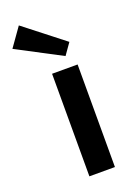

<svg xmlns="http://www.w3.org/2000/svg" viewBox="-200 -803 610 862"><g transform="rotate(-20 104.5 -372.5)"><path d="M194 -598 156 -544 -57 -656 6 -745ZM194 0H72V-490H194Z"/></g></svg>

Font: Exo 2.0 Semi Bold
Style: Regular
Weight: 600
Designer: Natanael Gama
Version: Version 1.001;PS 001.001;hotconv 1.0.70;makeotf.lib2.5.58329